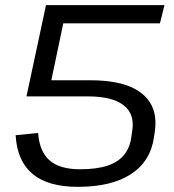

<svg xmlns="http://www.w3.org/2000/svg" viewBox="-20 -720 678 748"><path d="M283 7.9Q166.5 7.9 106.6 -42.6Q46.6 -93.1 40.9 -193.2L128.6 -202.1Q133.4 -130.3 172.8 -95.5Q212.2 -60.6 292.2 -60.6Q355.9 -60.6 398.1 -74.4Q440.2 -88.2 463.2 -116.4Q486.2 -144.7 491.6 -185.9L495.3 -210.8Q505.5 -276.2 461.2 -310.3Q416.8 -344.4 323.3 -344.4H83.1L150.2 -407.3H331.2Q387.3 -407.3 431.4 -398.7Q475.5 -390.1 506.5 -373.1Q537.5 -356.1 556.4 -332Q575.4 -307.9 581.9 -277.4Q588.4 -246.9 583.6 -211.1L579.9 -185.5Q566.6 -91.5 490.5 -41.8Q414.4 7.9 283 7.9ZM159.2 -700H620.7L603.1 -629.2H191.7L237.8 -682.9L172.6 -372.2L83.1 -344.4Z"/></svg>

Font: Pathway Extreme 8pt Thin 12pt
Style: Italic
Weight: 100
Italic angle: -8°
Version: Version 1.001;gftools[0.9.26]